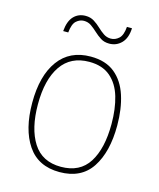

<svg xmlns="http://www.w3.org/2000/svg" viewBox="-109 -841 730 879"><g transform="rotate(15 256.0 -402.0)"><path d="M457 -315Q457 -190 408 -115.5Q359 -41 256 -41Q155 -41 104.5 -115.5Q54 -190 54 -316Q54 -444 107 -516.5Q160 -589 259 -589Q330 -589 373.5 -553.5Q417 -518 437 -456Q457 -394 457 -315ZM81 -316Q81 -201 124 -133.5Q167 -66 256 -66Q346 -66 388 -132.5Q430 -199 430 -315Q430 -387 413.5 -443Q397 -499 359 -531.5Q321 -564 259 -564Q171 -564 126 -498.5Q81 -433 81 -316ZM106 -669Q110 -717 132 -740Q154 -763 188 -763Q211 -763 228.5 -752Q246 -741 260.5 -727Q275 -713 290.5 -702.5Q306 -692 325 -692Q346 -692 363 -707.5Q380 -723 383 -763H407Q405 -716 381.5 -692Q358 -668 324 -668Q300 -668 283 -679Q266 -690 251 -704Q236 -718 221 -728.5Q206 -739 186 -739Q167 -739 150.5 -724.5Q134 -710 130 -669Z"/></g></svg>

Font: Noto Sans Tamil UI SemiCondensed Thin
Style: Regular
Weight: 100
Width: 4
Designer: Jelle Bosma - Monotype Design Team
Foundry: Monotype Imaging Inc.
Version: Version 2.004; ttfautohint (v1.8.4.7-5d5b)